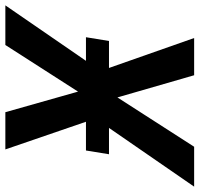

<svg xmlns="http://www.w3.org/2000/svg" viewBox="-62 -711 745 717"><g transform="rotate(-90 310.5 -352.5)"><path d="M-28 0 241 -390 238 -335 111 -705H250L329 -426H322L501 -705H649L393 -333L392 -384L527 0H388L303 -294H310L121 0ZM93 -318 107 -404H530L516 -318Z"/></g></svg>

Font: Nunito Sans 7pt Condensed
Style: Bold Italic
Weight: 700
Width: 3
Italic angle: -9°
Designer: Vernon Adams
Foundry: Vernon Adams
Version: Version 3.101;gftools[0.9.27]